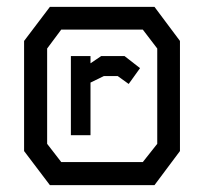

<svg xmlns="http://www.w3.org/2000/svg" viewBox="-20 -720 593 558"><path d="M50 -281V-601L125 -700H429L503 -601V-281L429 -182H125ZM395 -249 437 -302V-579L395 -634H158L117 -579V-302L158 -249ZM186 -557H243V-536L274 -557H342L387 -522L354 -476L322 -499H282L243 -480V-327H186Z"/></svg>

Font: Turret Road Medium
Style: Regular
Weight: 500
Designer: Noponies
Foundry: Noponies
Version: Version 1.001; ttfautohint (v1.8)